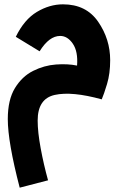

<svg xmlns="http://www.w3.org/2000/svg" viewBox="-20 -476 566 887"><path d="M71 391 202 357Q182 285 168 209.5Q154 134 154 81Q154 -20 233 -37.5Q312 -55 450 -17Q460 -40 474.5 -88Q489 -136 489 -198Q489 -295 433.5 -375.5Q378 -456 271 -456Q209 -456 150.5 -421Q92 -386 53 -306L163 -239Q207 -310 258 -310Q292 -310 316.5 -274Q341 -238 336 -173Q293 -182 238.5 -178Q184 -174 133 -148.5Q82 -123 49 -69Q16 -15 16 74Q16 180 71 391Z"/></svg>

Font: Noto Sans Arabic Condensed Extra
Style: Regular
Weight: 800
Width: 3
Designer: Nadine Chahine - Monotype Design Team
Foundry: Monotype Imaging Inc.
Version: Version 1.902